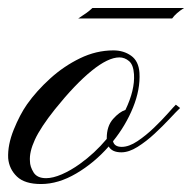

<svg xmlns="http://www.w3.org/2000/svg" viewBox="-20 -461 482 482"><path d="M83 1Q42 1 22.5 -17.8Q2.9 -36.6 0.5 -64Q-1 -97.2 14.4 -135.3Q29.8 -173.3 47.9 -199.2Q71.8 -232.9 106 -263.9Q140.1 -294.9 180.9 -314.7Q221.7 -334.5 264.6 -334.5Q290.5 -334.5 309.3 -321Q328.1 -307.6 330.1 -278.3Q332.5 -236.8 314 -191.2Q295.4 -145.5 263.7 -106.4Q267.1 -92.3 285.6 -92.3Q303.7 -92.3 325.2 -106.7Q346.7 -121.1 366.9 -140.6Q387.2 -160.2 401.9 -176.8Q416.5 -193.4 421.4 -198.2L432.1 -189.9Q422.9 -181.2 405.8 -162.8Q388.7 -144.5 367.9 -125.2Q347.2 -106 325.4 -92.3Q303.7 -78.6 284.7 -78.6Q261.2 -78.6 252.9 -93.3Q216.8 -52.2 171.6 -25.6Q126.5 1 83 1ZM95.7 -13.7Q112.8 -13.7 135.3 -23.4Q157.7 -33.2 180.2 -49.3Q217.8 -76.2 248 -112.3V-114.3Q248 -144.5 263.9 -162.4Q279.8 -180.2 294.9 -185.1Q318.8 -234.9 316.4 -274.4Q314.9 -298.3 304 -307.6Q293 -316.9 279.8 -316.9Q251.5 -316.9 210.2 -283.4Q168.9 -250 118.2 -187Q82 -141.6 67.6 -110.4Q53.2 -79.1 55.2 -56.2Q55.2 -43 64.2 -28.3Q73.2 -13.7 95.7 -13.7ZM176.3 -414.6Q187 -421.4 196.3 -428Q205.6 -434.6 211.9 -440.9H441.9Q421.9 -428.2 412.1 -414.6Z"/></svg>

Font: Pinyon Script
Style: Regular
Weight: 400
Designer: Nicole Fally, Eben Sorkin
Foundry: Sorkin Type Co.
Version: Version 1.008; ttfautohint (v1.8.4.7-5d5b)